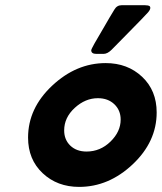

<svg xmlns="http://www.w3.org/2000/svg" viewBox="-20 -714 628 745"><path d="M88.9 -180.2Q88.9 -293.9 182.4 -381.6Q275.9 -469.2 390.1 -469.2Q475.1 -469.2 531.5 -416Q587.9 -362.8 587.9 -277.8Q587.9 -164.1 494.9 -76.4Q401.9 11.2 287.1 11.2Q202.1 11.2 145.5 -42Q88.9 -95.2 88.9 -180.2ZM229 -208Q229 -171.9 252.9 -148.9Q276.9 -126 315.9 -126Q369.1 -126 408.7 -164.6Q448.2 -203.1 448.2 -250Q448.2 -286.1 423.6 -309.6Q398.9 -333 359.9 -333Q311 -333 270 -295.4Q229 -257.8 229 -208ZM334 -519Q334 -525.9 384.8 -610.8Q407.7 -650.9 423.8 -676.8Q433.6 -693.8 452.1 -693.8H542Q555.2 -693.8 561 -689.9L563 -686Q564.9 -678.2 554.4 -666Q543.9 -653.8 474.1 -583Q437 -544.9 413.1 -521Q397 -504.9 381.8 -504.9H354Q334 -504.9 334 -519Z"/></svg>

Font: CMU Sans Serif
Style: BoldOblique
Weight: 700
Italic angle: -12°
Version: Version 0.7.0